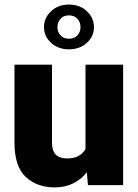

<svg xmlns="http://www.w3.org/2000/svg" viewBox="-20 -812 604 842"><path d="M365.7 0 360.8 -56.6Q336.4 -25.4 301 -7.8Q265.6 9.8 220.2 9.8Q142.1 9.8 92.8 -36.1Q43.5 -82 43.5 -186.5V-528.3H208V-185.5Q208 -117.2 274.4 -117.2Q305.2 -117.2 324.7 -128.2Q344.2 -139.2 355 -158.7V-528.3H520V0ZM172.9 -692.9Q172.9 -733.4 203.9 -762.7Q234.9 -792 282.2 -792Q330.1 -792 361.1 -762.7Q392.1 -733.4 392.1 -692.9Q392.1 -652.8 361.1 -624.3Q330.1 -595.7 282.2 -595.7Q234.9 -595.7 203.9 -624.3Q172.9 -652.8 172.9 -692.9ZM231.9 -692.9Q231.9 -671.9 245.4 -657Q258.8 -642.1 282.2 -642.1Q306.2 -642.1 319.6 -657Q333 -671.9 333 -692.9Q333 -714.4 319.6 -729.5Q306.2 -744.6 282.2 -744.6Q258.8 -744.6 245.4 -729.5Q231.9 -714.4 231.9 -692.9Z"/></svg>

Font: Vazirmatn RD UI FD Black
Style: Regular
Weight: 900
Designer: Saber Rastikerdar
Foundry: Saber Rastikerdar
Version: Version 33.003